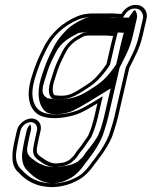

<svg xmlns="http://www.w3.org/2000/svg" viewBox="-20 -531 621 786"><path d="M358.9 -26.4 358.8 -26.1C354.6 -7.5 347.9 7.8 340.9 24.5C337.5 29.5 313.6 64.4 310.7 68.1C303.8 77.1 293.6 87.5 286.5 100.2C282.3 107.3 273.3 115.2 263.7 123.9L253.8 129.2C241.2 135.6 233.4 135.3 214.2 138H203.5C196.9 137.1 186.3 134.5 184 132.8L173.6 128.6C170.8 127.2 165.7 124 160.4 120.3C137.3 103.2 124.5 101.7 133.1 64.5L133.2 64.2C134.2 57 135.7 49.1 137.7 40.5L146.4 2.5C152.4 -23.3 135.4 -46 109.1 -46C82.9 -46 55.4 -23.4 49.4 2.5L40.7 40.5C25.8 105 24.8 149.1 57.2 176.4C85.7 206.8 124.6 235 197.9 235H198.3L221.5 232.9C247.2 227.9 262.9 224.7 289 212C315.2 199.4 327.5 188.2 342.9 171.9C357.4 157.2 366 141 377.4 128.3L389.3 112C407.2 89.2 429.2 53.4 440.3 24.4L447.5 2.1C452.7 -14.3 458.4 -32 462.8 -50.9L509.4 -253.1C531.6 -298.4 551.3 -330.5 563.9 -385.2L580.1 -455.1C586 -481 570.5 -505.9 546.5 -509.9C518.9 -514.8 494.8 -502.1 476.7 -474H473.9C460.9 -474 444.7 -476.9 427 -476H361C336.1 -476 313.7 -471.8 294.3 -463.4C237.2 -438.8 186.8 -396 157.4 -334.2L142.2 -303.1C128.1 -273.3 117.3 -241.7 106.9 -207.5C88.3 -143.4 97.4 -91.8 131.5 -65.7C168.4 -37.6 246.3 -45.5 297.4 -64.1C317.5 -71.1 350.5 -90.6 378.8 -108L365.5 -50.4C363.5 -41.3 361.3 -33.4 358.9 -26.4ZM410.8 -385.5C420.3 -385.5 431.2 -384.3 443.2 -383.7C441.1 -376.4 438.1 -364.7 435.9 -355L415.9 -268.5C407.8 -256.8 402.3 -248.4 392.2 -236.7C365 -203.3 351.6 -193.9 309.8 -167.9C271.1 -143.3 252.4 -134.6 203.5 -141.2C193.4 -148.6 193.6 -173.7 202.2 -200.4C211.4 -230.1 219.6 -257.4 231.9 -282.1L247.7 -314.2C266.2 -350.8 289.3 -365.1 324.9 -383.6C330.4 -384.3 335.7 -385.5 340.1 -385.5ZM470.5 -459H483.3L489.2 -468.3C504 -491.1 519.5 -498.8 540.6 -495.1C557.3 -492.3 569.3 -473.3 565.1 -455.1L548.9 -385.2C536.7 -332.4 517.8 -301.9 494.9 -255L447.8 -50.9C443.6 -32.8 438 -15.5 432.9 0.8L425.8 22.6C415.2 49.9 394.7 83.3 377.6 105L366.1 120.8C352.5 136.2 345 150.6 332.8 163.1C317.7 179.1 309.2 187.1 284.8 198.8C260.8 210.6 246.9 213.3 222.7 218.1L201.1 220C130.6 219.7 96.8 194 69.1 164.6C51.1 149.3 43 126.4 46.1 94.7C48.9 75.7 51.1 60.4 55.7 40.5L64.4 2.5C68.5 -15 88 -31 105.7 -31C125.1 -31 135.2 -13.8 131.4 2.5L122.7 40.5C120.7 49 118.9 58.8 118 64.8C108.1 109.8 128.6 117.6 149.5 133C155.7 137.4 160.6 140.4 164.6 142.5L174.2 146.4C184.2 151.1 190 151.7 199 153H211.8C229.9 150.4 241.1 150.9 258.5 142.1L270.8 135.5C280.9 126.4 291.9 118.1 299.6 105.1C305.4 94.7 314.1 85.9 322.3 75.3C327.2 68.9 350 35.3 354.3 28.9C364.3 5 373.9 -21.4 380.5 -50.4L400.6 -137.1L372.9 -120.2C344.9 -103 312.1 -84 295.2 -78.1C250.8 -61.9 184.6 -55.3 150.4 -73.4C113.9 -92.6 102.9 -142.3 121.7 -206.5C131.9 -240 142.6 -271.3 155.9 -299.4L171.1 -330.6C198.1 -387.3 243.8 -426.7 297.7 -449.9C314.2 -457 334.2 -461 357.5 -461H423.9C439.7 -461.8 455.2 -459 470.5 -459ZM414.3 -400.5H343.5C334.7 -400.5 329.8 -398.9 323.3 -398.1C286.1 -378.8 255.8 -361.1 234.1 -318.1L218.3 -286C205.1 -259.4 196.6 -231 187.6 -201.6C177.8 -171.3 175.4 -141.1 195 -126.8C248.2 -119.6 275 -129.8 315.9 -155.8C357.2 -181.5 375.3 -194.7 403.2 -228.9C414.7 -242.1 421.4 -252.7 430.1 -265.2L450.9 -355C453 -364.4 456 -376 458 -383L462.2 -398L447.3 -398.7C435.9 -399.3 425 -400.5 414.3 -400.5ZM523.9 -385.2 540.1 -455.1C543.2 -468.9 539.1 -482.5 531.9 -490.8C526.9 -486.5 521 -479.9 515.7 -471.7L507.5 -459H470.5C438.8 -459 434.9 -461.4 426.5 -461H357.5C345.8 -461 336.4 -459.7 323.7 -454.2C297.1 -442.7 265.9 -424.6 244.3 -399.9C225.7 -380.6 209.4 -359.2 196.9 -332.8L181.7 -301.7C167.9 -272.5 157.1 -241 146.8 -207.1C128.5 -144.4 140 -94.5 167.9 -73.2C188.7 -57.4 237.7 -62.4 271.1 -74.6C282.5 -78.5 317.2 -97.9 345 -115L432.9 -168.8L405.5 -50.4C403.5 -41.4 401 -32.7 398.9 -26.1C394.4 -6.9 387.5 8.9 380.6 25.5C378.1 31.4 353 66.3 349.2 71.1C341.7 80.9 332.3 90.5 325.8 102.2C319.8 112.2 308.7 121.3 298.7 130.3L285.8 137.2C268 146.2 235.7 150.5 218.3 153H193C177.1 150.8 164.8 149.4 151.6 142.8L141.5 138.7C136.1 135.9 131.3 133 124.3 128C103.3 112.5 84.3 102.8 93.1 64.4C94.1 57.6 95.7 49.1 97.7 40.5L106.4 2.5C108.6 -6.8 107.3 -15.4 103.7 -22.3C97.4 -16 91.6 -6.8 89.4 2.5L80.7 40.5C76 60.8 73.6 77.5 70.9 95.7C67.4 130 77.3 155.2 94.7 169.9C123.1 200.1 156.6 218.9 197.4 220L210.1 218.8C230.8 214.7 236.3 214.1 258 203.5C280.4 192.7 289.8 184.3 305.2 168C318.3 154.6 326.1 139.8 339 125.1L350.7 109.1C368.2 86.9 389.6 52.1 400.5 23.7L407.6 1.6C412.8 -14.7 418.5 -32.3 422.8 -50.9L469.6 -253.8C492.1 -299.8 511.5 -331.1 523.9 -385.2ZM414.3 -400.5C432.4 -400.5 443.4 -399 451.7 -398.6L486.9 -396.9L483.1 -383.5C481.1 -376.3 478.1 -364.6 475.9 -355L455.6 -267.2C447.3 -255.2 441.2 -245.8 430.4 -233.3C403.1 -199.9 385.3 -186.9 343.8 -161C307.1 -137.7 263.2 -116.8 187 -127.1L173.9 -128.9L167.5 -133.5C147.7 -147.9 153.5 -173.4 162.4 -200.8C171.5 -230.5 179.8 -258.2 192.4 -283.6L208.3 -315.7C229.2 -357.3 261.8 -375.5 301.8 -396.2L315.8 -397.9C315.8 -397.9 323.5 -400.5 343.5 -400.5Z"/></svg>

Font: HoneyBee
Style: BlurIt
Weight: 700
Foundry: Cannot Into Space Fonts
Version: Version 0.89